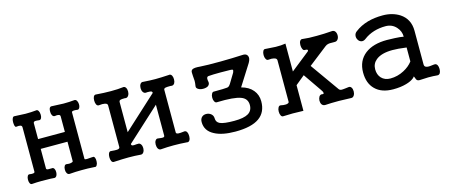

<svg xmlns="http://www.w3.org/2000/svg" viewBox="-40 -981 3381 1441"><g transform="rotate(-15 1650.0 -260.5)"><path d="M120.1 -426.8V-82Q120.1 -74.2 108.4 -72.3Q98.6 -70.3 80.1 -73.2Q69.3 -75.2 63.5 -63.5Q57.6 -52.7 57.6 -36.1Q57.6 -20.5 62.5 -9.8Q68.4 2.9 79.1 2Q116.2 -1 153.3 -1Q176.8 -1 222.7 0L252.9 2Q264.6 2 271.5 -10.7Q277.3 -21.5 277.3 -37.1Q277.3 -53.7 271.5 -63.5Q264.6 -75.2 252.9 -73.2H245.1Q229.5 -72.3 222.7 -73.2Q210 -75.2 210 -83V-235.4H418V-84Q417 -77.1 401.4 -74.2Q387.7 -71.3 371.1 -74.2Q358.4 -77.1 351.6 -66.4Q344.7 -55.7 344.7 -39.1Q343.8 -22.5 350.6 -10.7Q357.4 2 371.1 2Q418.9 -2 464.8 -2Q509.8 -2.9 567.4 1Q577.1 3.9 584 -8.8Q590.8 -19.5 590.8 -37.1Q591.8 -53.7 586.9 -65.4Q581.1 -78.1 571.3 -75.2H564.5Q536.1 -72.3 525.4 -72.3Q507.8 -72.3 507.8 -78.1V-440.4Q507.8 -447.3 522.5 -449.2Q534.2 -450.2 553.7 -447.3Q563.5 -447.3 569.3 -459Q575.2 -470.7 574.2 -486.3Q573.2 -502.9 566.4 -513.7Q558.6 -525.4 545.9 -523.4Q509.8 -519.5 463.9 -519.5Q420.9 -520.5 373 -523.4Q361.3 -525.4 354.5 -512.7Q349.6 -501 350.6 -484.4Q350.6 -467.8 357.4 -457Q365.2 -444.3 377.9 -446.3Q393.6 -449.2 402.3 -447.3Q418 -445.3 418 -432.6V-311.5H210V-434.6Q210 -445.3 222.7 -448.2Q232.4 -449.2 254.9 -446.3Q266.6 -445.3 272.5 -459Q277.3 -469.7 276.4 -486.3Q275.4 -503.9 268.6 -514.6Q260.7 -526.4 250 -523.4Q215.8 -519.5 168.9 -519.5Q134.8 -520.5 84 -523.4Q73.2 -525.4 67.4 -512.7Q61.5 -501 61.5 -483.4Q61.5 -467.8 64.5 -455.1Q68.4 -442.4 75.2 -443.4Q98.6 -446.3 107.4 -443.4Q120.1 -440.4 120.1 -426.8Z M783.2 -419.9V-95.7Q783.2 -83 762.7 -81.1Q749 -80.1 716.8 -83Q705.1 -85.9 697.3 -72.3Q691.4 -60.5 691.4 -42Q691.4 -23.4 697.3 -10.7Q705.1 2.9 716.8 1Q787.1 -2.9 830.1 -2.9Q880.9 -2.9 924.8 1Q938.5 2 947.3 -11.7Q955.1 -24.4 955.1 -42Q955.1 -59.6 947.3 -71.3Q938.5 -85 924.8 -83H915Q890.6 -80.1 883.8 -82Q873 -84 873 -95.7L1130.9 -332V-91.8Q1130.9 -81.1 1118.2 -80.1Q1110.4 -79.1 1083 -83Q1068.4 -86.9 1059.6 -73.2Q1051.8 -61.5 1051.8 -43Q1051.8 -23.4 1059.6 -10.7Q1068.4 2.9 1083 1Q1129.9 -2.9 1180.7 -2.9Q1232.4 -2.9 1282.2 1Q1295.9 4.9 1304.7 -8.8Q1311.5 -20.5 1311.5 -40Q1311.5 -59.6 1304.7 -72.3Q1295.9 -85.9 1282.2 -83Q1252 -79.1 1238.3 -80.1Q1220.7 -82 1220.7 -91.8V-423.8Q1220.7 -434.6 1235.4 -437.5Q1244.1 -439.5 1271.5 -439.5L1282.2 -438.5Q1295.9 -437.5 1304.7 -451.2Q1311.5 -462.9 1311.5 -481.4Q1311.5 -500 1304.7 -511.7Q1295.9 -525.4 1282.2 -522.5Q1217.8 -518.6 1176.8 -518.6Q1136.7 -518.6 1083 -522.5Q1068.4 -525.4 1059.6 -511.7Q1051.8 -500 1051.8 -481.4Q1051.8 -462.9 1059.6 -451.2Q1068.4 -437.5 1083 -438.5L1091.8 -439.5Q1114.3 -439.5 1121.1 -437.5Q1130.9 -434.6 1130.9 -423.8L873 -187.5V-419.9Q873 -433.6 883.8 -436.5Q891.6 -439.5 916 -439.5L924.8 -438.5Q938.5 -437.5 947.3 -452.1Q955.1 -464.8 955.1 -482.4Q955.1 -501 947.3 -512.7Q938.5 -525.4 924.8 -522.5Q889.6 -517.6 832 -517.6Q777.3 -517.6 716.8 -522.5Q704.1 -524.4 697.3 -511.7Q691.4 -500 691.4 -481.4Q691.4 -463.9 697.3 -451.2Q704.1 -437.5 716.8 -438.5Q746.1 -442.4 762.7 -438.5Q783.2 -434.6 783.2 -419.9Z M1579.1 -314.5Q1566.4 -316.4 1559.6 -302.7Q1552.7 -291 1552.7 -272.5Q1552.7 -254.9 1559.6 -243.2Q1567.4 -229.5 1579.1 -231.4Q1711.9 -235.4 1762.7 -215.8Q1811.5 -198.2 1811.5 -147.5Q1811.5 -103.5 1777.3 -83Q1743.2 -62.5 1668 -62.5Q1586.9 -62.5 1557.6 -76.2Q1530.3 -88.9 1530.3 -119.1Q1530.3 -140.6 1513.7 -154.3Q1499 -166 1479.5 -167Q1458 -168 1444.3 -156.2Q1428.7 -142.6 1428.7 -117.2Q1428.7 -48.8 1494.1 -14.6Q1552.7 17.6 1656.2 17.6Q1781.2 17.6 1841.8 -25.4Q1901.4 -67.4 1901.4 -152.3Q1901.4 -203.1 1871.1 -239.3Q1840.8 -276.4 1782.2 -292L1884.8 -454.1Q1904.3 -487.3 1893.6 -507.8Q1883.8 -527.3 1853.5 -524.4Q1778.3 -520.5 1685.5 -519.5Q1577.1 -518.6 1524.4 -522.5Q1482.4 -526.4 1466.8 -518.6Q1452.1 -511.7 1454.1 -491.2L1455.1 -468.8Q1458 -441.4 1458 -429.7Q1458 -413.1 1454.1 -389.6Q1451.2 -374 1468.8 -364.3Q1483.4 -355.5 1505.9 -355.5Q1528.3 -355.5 1543 -364.3Q1558.6 -376 1556.6 -393.6Q1552.7 -411.1 1553.7 -421.9Q1555.7 -436.5 1568.4 -437.5Q1600.6 -440.4 1662.1 -440.4Q1716.8 -440.4 1738.3 -439.5Q1754.9 -439.5 1757.8 -433.6Q1758.8 -428.7 1752.9 -414.1L1705.1 -335H1704.1Q1696.3 -320.3 1680.7 -317.4Q1660.2 -314.5 1579.1 -314.5Z M2098.6 -418V-94.7Q2098.6 -84 2075.2 -81.1Q2055.7 -80.1 2035.2 -85Q2021.5 -87.9 2014.6 -73.2Q2007.8 -61.5 2007.8 -43Q2007.8 -24.4 2014.6 -11.7Q2021.5 1 2035.2 -1Q2065.4 -2.9 2105.5 -2.9Q2145.5 -2.9 2188.5 -1V-200.2L2259.8 -258.8L2357.4 -117.2Q2370.1 -100.6 2369.1 -90.8Q2369.1 -82 2357.4 -85Q2342.8 -87.9 2333 -74.2Q2325.2 -61.5 2324.2 -43.9Q2324.2 -25.4 2332 -13.7Q2341.8 0 2360.4 -1Q2398.4 -3.9 2464.8 -3.9Q2517.6 -2.9 2559.6 -1Q2574.2 0 2583 -14.6Q2590.8 -27.3 2590.8 -44.9Q2590.8 -63.5 2583 -75.2Q2574.2 -87.9 2559.6 -85L2535.2 -82Q2511.7 -79.1 2503.9 -80.1Q2492.2 -81.1 2485.4 -90.8L2328.1 -312.5L2474.6 -426.8Q2486.3 -436.5 2501 -438.5Q2509.8 -440.4 2527.3 -439.5H2547.9Q2564.5 -438.5 2574.2 -452.1Q2583 -463.9 2583 -482.4Q2583 -500 2574.2 -512.7Q2564.5 -525.4 2547.9 -523.4Q2486.3 -518.6 2431.6 -518.6Q2366.2 -517.6 2323.2 -523.4Q2309.6 -527.3 2300.8 -513.7Q2293.9 -502.9 2293.9 -483.4Q2293.9 -465.8 2299.8 -453.1Q2305.7 -438.5 2316.4 -439.5Q2333 -439.5 2336.9 -435.5Q2342.8 -432.6 2335 -422.9L2188.5 -306.6V-523.4Q2154.3 -517.6 2112.3 -518.6Q2083 -519.5 2035.2 -523.4Q2021.5 -526.4 2014.6 -513.7Q2007.8 -501 2007.8 -482.4Q2007.8 -463.9 2014.6 -452.1Q2021.5 -437.5 2035.2 -439.5Q2059.6 -442.4 2075.2 -438.5Q2098.6 -433.6 2098.6 -418Z M3044.9 -23.4 3055.7 -36.1 3061.5 -22.5Q3065.4 -9.8 3069.3 -5.9Q3076.2 2 3089.8 2Q3128.9 0 3158.2 -1Q3199.2 -1 3227.5 2Q3241.2 3.9 3250 -8.8Q3256.8 -21.5 3256.8 -40Q3256.8 -58.6 3250 -71.3Q3241.2 -85 3227.5 -83H3224.6Q3185.5 -77.1 3171.9 -80.1Q3149.4 -83 3149.4 -103.5V-365.2Q3149.4 -457 3078.1 -503.9Q3022.5 -539.1 2947.3 -539.1Q2883.8 -539.1 2831.1 -524.4Q2773.4 -507.8 2730.5 -474.6Q2713.9 -462.9 2711.9 -443.4Q2710 -426.8 2719.7 -411.1Q2728.5 -396.5 2744.1 -392.6Q2760.7 -388.7 2777.3 -401.4Q2812.5 -428.7 2857.4 -442.4Q2899.4 -455.1 2947.3 -455.1Q2998 -455.1 3030.3 -418.9Q3059.6 -386.7 3059.6 -343.8Q3035.2 -348.6 2992.2 -350.6Q2955.1 -352.5 2930.7 -352.5Q2823.2 -352.5 2760.7 -304.7Q2695.3 -253.9 2695.3 -162.1Q2695.3 -78.1 2743.2 -31.2Q2792 17.6 2882.8 17.6Q2940.4 17.6 2984.4 4.9Q3023.4 -5.9 3044.9 -24.4ZM3059.6 -151.4Q3033.2 -116.2 2988.3 -92.8Q2938.5 -66.4 2882.8 -66.4Q2839.8 -66.4 2813.5 -93.8Q2789.1 -120.1 2789.1 -162.1Q2789.1 -206.1 2822.3 -233.4Q2865.2 -268.6 2951.2 -268.6Q2965.8 -268.6 2998 -266.6Q3031.2 -263.7 3059.6 -259.8Z"/></g></svg>

Font: Gungsuh
Style: Regular
Weight: 400
Version: Version 2.21